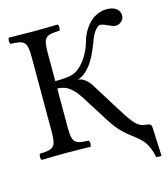

<svg xmlns="http://www.w3.org/2000/svg" viewBox="-117 -750 863 984"><g transform="rotate(-15 314.5 -258.5)"><path d="M584.3 -33.7C535.3 -37.7 519.2 -62.1 449 -175L375 -294C359 -322 331 -347 305 -347C378 -371 413 -464 435 -523C451 -568 476 -589 486 -589C513 -589 539 -564 565 -564C586 -564 609 -582 609 -606C609 -629 593 -658 541 -658C448 -658 405.8 -563.4 398 -534C384 -481 353 -416 298 -385C273.2 -371.6 226.5 -370.1 191 -370V-523C191 -606 208 -611 278 -614C284 -620 284 -641 278 -647C234 -646 186.5 -645 148 -645C114.5 -645 66 -646 19 -647C13 -641 13 -620 19 -614C89 -611 106 -606 106 -523V-122C106 -39 89 -34 19 -31C13 -25 13 -4 19 2C64 1 112.7 0 149 0C184.6 0 233 1 278 2C284 -4 284 -25 278 -31C208 -34 191 -39 191 -122V-330.9C244 -329.4 276.4 -302.6 321 -227L397 -107C436.2 -45.1 472 -17 504 7C544 37 575 62 590 141H618L611 -11C610.4 -25 605.2 -32 584.3 -33.7Z"/></g></svg>

Font: Libertinus Serif
Style: Regular
Weight: 400
Designer: Philipp H. Poll
Foundry: Khaled Hosny
Version: Version 6.2